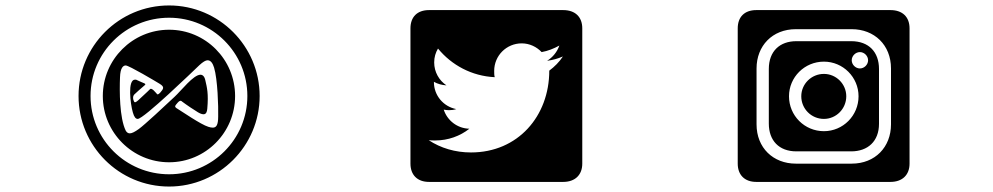

<svg xmlns="http://www.w3.org/2000/svg" viewBox="-20 -741 3640 704"><path d="M565 -434C585 -422 579 -415 568 -402C557 -390 555 -397 555 -397C555 -397 553 -400 543 -410C533 -419 530 -414 530 -414C530 -414 515 -399 494 -380C484 -370 478 -366 475 -366C472 -366 471 -370 469 -375C465 -390 474 -396 474 -396C474 -396 501 -421 510 -428C519 -435 507 -435 483 -447C480 -449 477 -449 475 -449C447 -449 458 -360 467 -329C472 -311 478 -305 485 -305C507 -305 687 -479 711 -502C724 -514 734 -520 741 -520C753 -520 760 -509 765 -493C778 -450 781 -350 780 -314C780 -282 773 -273 760 -273C756 -273 750 -274 744 -276C717 -284 646 -333 631 -342C617 -350 622 -353 631 -364C642 -377 647 -369 647 -369C647 -369 671 -351 697 -335C710 -326 719 -322 726 -322C736 -322 739 -331 740 -342C745 -398 739 -420 733 -446C730 -461 723 -467 715 -467C689 -467 645 -409 620 -386C587 -355 510 -283 489 -268C475 -258 464 -252 456 -252C450 -252 445 -255 441 -262C418 -309 418 -407 420 -457C421 -493 432 -501 441 -501C453 -501 552 -442 565 -434ZM312 -389C312 -548 441 -676 600 -676C758 -676 887 -548 887 -389C887 -230 758 -102 600 -102C441 -102 312 -230 312 -389ZM357 -389C357 -255 466 -146 600 -146C734 -146 842 -255 842 -389C842 -523 734 -632 600 -632C466 -632 357 -523 357 -389ZM268 -389C268 -206 416 -57 600 -57C783 -57 932 -206 932 -389C932 -572 783 -721 600 -721C416 -721 268 -572 268 -389Z M1707 -182C1649 -182 1596 -198 1552 -227C1560 -226 1568 -226 1576 -226C1623 -226 1667 -242 1701 -269C1657 -270 1620 -299 1607 -339C1613 -338 1619 -337 1626 -337C1635 -337 1644 -338 1653 -341C1606 -350 1571 -391 1571 -440V-441C1585 -433 1601 -429 1617 -428C1590 -446 1572 -477 1572 -512C1572 -531 1577 -548 1586 -563C1636 -502 1710 -462 1794 -458C1792 -465 1792 -473 1792 -481C1792 -537 1837 -582 1893 -582C1922 -582 1948 -569 1966 -550C1989 -554 2011 -563 2031 -574C2023 -551 2007 -531 1986 -518C2007 -521 2026 -526 2044 -534C2031 -514 2013 -496 1994 -482C1994 -315 1879 -182 1707 -182ZM2115 -637C2115 -679 2089 -704 2045 -704H1553C1510 -704 1485 -679 1485 -637V-141C1485 -100 1510 -74 1553 -74H2045C2089 -74 2115 -100 2115 -141Z M3103 -634C3186 -634 3247 -576 3247 -490V-285C3247 -202 3189 -141 3103 -141H2898C2815 -141 2754 -199 2754 -285V-490C2754 -573 2812 -634 2898 -634ZM3001 -515C3071 -515 3128 -458 3128 -388C3128 -317 3071 -260 3001 -260C2930 -260 2873 -317 2873 -388C2873 -458 2930 -515 3001 -515ZM3133 -550C3149 -550 3163 -536 3163 -520C3163 -504 3149 -490 3133 -490C3117 -490 3103 -504 3103 -520C3103 -536 3117 -550 3133 -550ZM3315 -637C3315 -679 3289 -704 3245 -704H2753C2710 -704 2685 -679 2685 -637V-141C2685 -100 2710 -74 2753 -74H3245C3289 -74 3315 -100 3315 -141ZM2900 -590C2839 -590 2799 -553 2799 -488V-288C2799 -226 2836 -186 2900 -186H3101C3162 -186 3203 -223 3203 -287V-488C3203 -550 3166 -590 3101 -590ZM3001 -470C2955 -470 2918 -433 2918 -388C2918 -342 2955 -305 3001 -305C3046 -305 3083 -342 3083 -388C3083 -433 3046 -470 3001 -470Z"/></svg>

Font: CryptoKit_GRILLE 1.4
Style: Regular
Weight: 400
Monospace: yes
Designer: Oceane Juvin
Foundry: http://www.head-geneve.ch
Version: Version 1.004